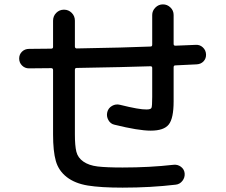

<svg xmlns="http://www.w3.org/2000/svg" viewBox="-20 -820 1040 885"><path d="M113.3 -504.9Q94.7 -504.9 81.5 -518.1Q68.4 -531.2 68.4 -550.3Q68.4 -569.3 81.5 -582Q94.7 -594.7 114.3 -594.7Q130.9 -594.7 165 -595.2Q199.2 -595.7 215.8 -595.7Q224.6 -595.7 224.6 -603.5V-724.6Q224.6 -746.1 239.3 -760.7Q253.9 -775.4 274.9 -775.4Q295.9 -775.4 310.5 -760.7Q325.2 -746.1 325.2 -724.6V-605.5Q325.2 -597.7 333 -596.7Q560.5 -600.6 673.8 -605.5Q681.6 -605.5 681.6 -614.3V-751Q681.6 -770.5 696.3 -785.2Q710.9 -799.8 731 -799.8Q751 -799.8 765.6 -785.6Q780.3 -771.5 780.3 -751V-617.2Q780.3 -609.4 788.1 -609.4Q803.7 -610.4 835.4 -611.3Q867.2 -612.3 882.8 -613.3Q901.4 -614.3 915 -601.6Q928.7 -588.9 929.7 -569.8Q930.7 -550.8 918.5 -537.6Q906.2 -524.4 886.7 -523.4Q870.1 -522.5 836.9 -521Q803.7 -519.5 788.1 -518.6Q780.3 -518.6 780.3 -509.8V-352.5Q780.3 -274.4 757.8 -246.1Q735.4 -217.8 674.8 -217.8Q618.2 -217.8 507.8 -245.1Q489.3 -249 479.5 -266.6Q469.7 -284.2 474.6 -303.7Q479.5 -322.3 496.6 -332Q513.7 -341.8 533.2 -336.9Q623 -314.5 655.3 -315.4Q674.8 -315.4 678.2 -322.8Q681.6 -330.1 681.6 -373V-506.8Q681.6 -514.6 673.8 -514.6Q560.5 -510.7 333 -506.8Q325.2 -506.8 325.2 -498V-200.2Q325.2 -148.4 332 -120.6Q338.9 -92.8 364.3 -75.2Q389.6 -57.6 429.7 -52.7Q469.7 -47.9 544.9 -47.9Q669.9 -47.9 780.3 -60.5Q798.8 -62.5 814 -51.3Q829.1 -40 831.1 -21.5Q833 -2 820.8 13.7Q808.6 29.3 790 31.2Q674.8 44.9 544.9 44.9Q444.3 44.9 384.8 35.2Q325.2 25.4 287.6 -3.9Q250 -33.2 237.3 -78.1Q224.6 -123 224.6 -200.2V-497.1Q224.6 -505.9 215.8 -505.9Q198.2 -505.9 164.1 -505.4Q129.9 -504.9 113.3 -504.9Z"/></svg>

Font: Rounded Mgen+ 1m medium
Style: Regular
Weight: 500
Designer: [Source Han Sans]
Ryoko NISHIZUKA  (kana & ideographs); Paul D. Hunt (Latin, Greek & Cyrillic); Wenlong ZHANG  (bopomofo
Version: Version 1.059.20150602